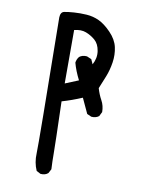

<svg xmlns="http://www.w3.org/2000/svg" viewBox="-84 -816 668 867"><g transform="rotate(10 250.0 -382.5)"><path d="M162 -10 143 -20Q127 -56 129 -98Q131 -140 123 -721Q124 -745 140 -748.5Q156 -752 184.5 -754Q213 -756 243 -754Q273 -752 300 -739.5Q327 -727 356.5 -696.5Q386 -666 393.5 -632Q401 -598 395.5 -562Q390 -526 378 -496Q366 -466 354 -437Q362 -409 375 -385.5Q388 -362 388 -333L378 -313Q364 -302 343 -304L323 -313L291 -382Q244 -362 199 -349Q205 -149 205 -112Q205 -75 207 -39L197 -20Q184 -8 162 -10ZM260 -456Q240 -495 230 -532Q232 -548 242 -560Q256 -571 277 -569L298 -560L308 -538Q325 -569 320 -601Q315 -633 296 -649.5Q277 -666 253.5 -675Q230 -684 199 -676V-431Z"/></g></svg>

Font: Kosefont JP
Style: Regular
Weight: 400
Designer: Nozomi Seto 瀬戸のぞみ
Version: Version 3.00;June 19, 2020